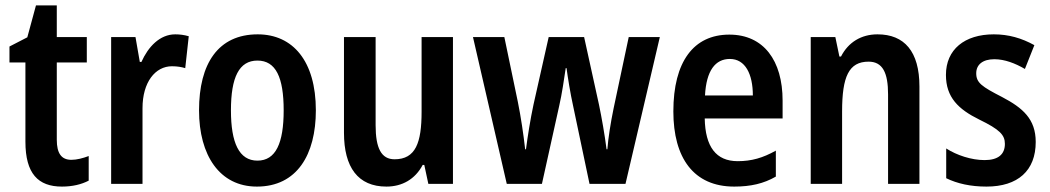

<svg xmlns="http://www.w3.org/2000/svg" viewBox="-20 -680 3883 710"><path d="M244 -89C207 -89 190 -113 190 -163V-449H301V-543H190V-660H113L81 -542L15 -508V-449H74V-156C74 -38 121 10 209 10C248 10 281 2 308 -12V-103C287 -95 264 -89 244 -89Z M628 -553C571 -553 528 -507 503 -451H497L481 -543H391V0H507V-280C507 -376 554 -435 616 -435C636 -435 652 -432 665 -428L678 -546C661 -551 644 -553 628 -553Z M1148 -272C1148 -454 1063 -553 933 -553C787 -553 716 -445 716 -272C716 -106 792 10 930 10C1078 10 1148 -108 1148 -272ZM834 -272C834 -394 864 -456 932 -456C1000 -456 1029 -394 1029 -272C1029 -151 1000 -86 932 -86C864 -86 834 -152 834 -272Z M1655 -543H1539V-267C1539 -152 1517 -91 1439 -91C1390 -91 1369 -132 1369 -217V-543H1252V-189C1252 -61 1304 10 1409 10C1467 10 1515 -17 1543 -70H1549L1564 0H1655Z M2099 -290 2160 0H2293L2420 -543H2305L2249 -279C2238 -226 2229 -168 2226 -128H2223C2216 -183 2205 -245 2195 -293L2140 -543H2009L1953 -294C1941 -238 1931 -174 1925 -128H1922C1916 -182 1906 -249 1895 -303L1845 -543H1729L1854 0H1984L2048 -289C2058 -332 2066 -388 2072 -428H2075C2080 -391 2089 -335 2099 -290Z M2677 -552C2545 -552 2470 -452 2470 -268C2470 -96 2545 10 2695 10C2756 10 2804 -1 2849 -27V-123C2801 -96 2759 -84 2708 -84C2628 -84 2588 -137 2586 -242H2874V-308C2874 -456 2804 -552 2677 -552ZM2679 -462C2736 -462 2764 -406 2764 -327H2587C2592 -419 2625 -462 2679 -462Z M3225 -553C3165 -553 3117 -524 3090 -471H3084L3069 -543H2978V0H3094V-268C3094 -397 3119 -452 3192 -452C3244 -452 3264 -411 3264 -331V0H3380V-360C3380 -490 3324 -553 3225 -553Z M3810 -155C3810 -240 3762 -281 3686 -321C3610 -360 3590 -374 3590 -409C3590 -441 3614 -461 3657 -461C3695 -461 3734 -446 3770 -425L3805 -513C3758 -539 3710 -553 3655 -553C3547 -553 3478 -497 3478 -403C3478 -320 3524 -276 3601 -238C3677 -201 3696 -181 3696 -148C3696 -109 3671 -88 3621 -88C3572 -88 3518 -106 3479 -131V-21C3520 -1 3569 10 3628 10C3744 10 3810 -49 3810 -155Z"/></svg>

Font: Noto Sans Lao Condensed SemiBold
Style: Regular
Weight: 600
Width: 3
Designer: Monotype Design Team
Foundry: Monotype Imaging Inc.
Version: Version 2.003